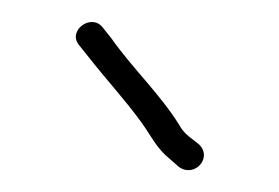

<svg xmlns="http://www.w3.org/2000/svg" viewBox="-20 -702 256 176"><path d="M162 -570 153 -577C149 -580.3 146 -584 144 -588C126.5 -615.9 101.1 -639.8 82 -667L74 -677C63.4 -690.3 40.9 -673.4 53 -660L61 -650C76.1 -630.6 95.2 -609.8 109.5 -590C119.2 -576.5 123.3 -566.2 136 -556L144 -549C158.3 -538.6 175.6 -557.7 162 -570Z"/></svg>

Font: Take Off
Style: Regular, Eh
Weight: 400
Foundry: Cannot Into Space Fonts
Version: Version 0.89